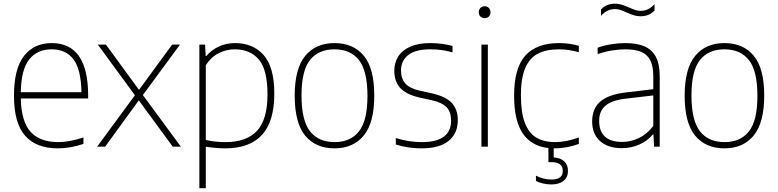

<svg xmlns="http://www.w3.org/2000/svg" viewBox="-20 -776 4118 1016"><path d="M446.5 -255H90Q92.5 -132 142.2 -78Q192 -24 288 -24Q345 -24 421.5 -48.5V-14.5Q351.5 9 286 9Q172 9 113 -57.8Q54 -124.5 54 -270Q54 -412 107 -480Q160 -548 253.5 -548Q446.5 -548 446.5 -270ZM90 -288H411Q409 -408.5 369 -461.8Q329 -515 253.5 -515Q177 -515 134.5 -461.5Q92 -408 90 -288Z M736 -273 937 0H894L714.5 -245L536.5 0H494L694 -272L497.5 -540H540.5L715.5 -300.5L891 -540H932.5Z M1035 -540H1065L1068.5 -479.5H1072Q1098 -511 1137.5 -529.5Q1177 -548 1224 -548Q1318.5 -548 1375 -484.8Q1431.5 -421.5 1431.5 -280Q1431.5 -133 1366.2 -62Q1301 9 1172 9Q1125.5 9 1069 0.5V220H1035ZM1395.5 -276Q1395.5 -407 1349.8 -461Q1304 -515 1222.5 -515Q1177 -515 1136.2 -494Q1095.5 -473 1069 -430.5V-35.5Q1090 -30 1118.2 -27Q1146.5 -24 1173.5 -24Q1285.5 -24 1340.5 -84.2Q1395.5 -144.5 1395.5 -276Z M1539.5 -270Q1539.5 -413 1595.2 -480.5Q1651 -548 1750 -548Q1849.5 -548 1905 -481.2Q1960.5 -414.5 1960.5 -270Q1960.5 -126.5 1904.8 -58.8Q1849 9 1750 9Q1650.5 9 1595 -58.2Q1539.5 -125.5 1539.5 -270ZM1924.5 -268.5Q1924.5 -401 1879.5 -458Q1834.5 -515 1750 -515Q1665.5 -515 1620.5 -458.5Q1575.5 -402 1575.5 -271.5Q1575.5 -138.5 1620.5 -81.2Q1665.5 -24 1750 -24Q1834.5 -24 1879.5 -80.8Q1924.5 -137.5 1924.5 -268.5Z M2074.5 -11.5V-45.5Q2113.5 -34 2145.5 -29Q2177.5 -24 2212 -24Q2290.5 -24 2328.8 -53Q2367 -82 2367 -137Q2367 -183.5 2343.2 -208.5Q2319.5 -233.5 2263.5 -246L2199 -260Q2128.5 -276.5 2097.5 -311Q2066.5 -345.5 2066.5 -401.5Q2066.5 -444.5 2087.5 -477.5Q2108.5 -510.5 2151.2 -529.2Q2194 -548 2257 -548Q2317.5 -548 2374.5 -533V-499Q2341.5 -508 2314.8 -511.5Q2288 -515 2257 -515Q2178 -515 2140 -484.5Q2102 -454 2102 -403Q2102 -360.5 2125 -334.2Q2148 -308 2201.5 -296L2266 -282Q2340 -265 2371.2 -230.8Q2402.5 -196.5 2402.5 -140Q2402.5 -69.5 2353.8 -30.2Q2305 9 2210.5 9Q2137.5 9 2074.5 -11.5Z M2527.5 0V-540H2561.5V0ZM2513.5 -711Q2513.5 -725 2522.2 -734Q2531 -743 2544.5 -743Q2558 -743 2566.8 -734Q2575.5 -725 2575.5 -711Q2575.5 -697 2566.8 -688.5Q2558 -680 2544.5 -680Q2531 -680 2522.2 -688.5Q2513.5 -697 2513.5 -711Z M2736.5 -272Q2736.5 -181.5 2757 -127Q2777.5 -72.5 2817.5 -48.2Q2857.5 -24 2919 -24Q2974.5 -24 3043 -48.5V-14.5Q2979 9 2915.5 9H2910V57Q2946.5 59.5 2966 78Q2985.5 96.5 2985.5 128.5Q2985.5 162 2962.2 181Q2939 200 2897.5 200Q2876 200 2853.8 195Q2831.5 190 2816 181.5V153.5Q2855 174 2899 174Q2958 174 2958 128.5Q2958 82 2898 82H2882V7.5Q2792.5 -2.5 2746.5 -69.5Q2700.5 -136.5 2700.5 -270Q2700.5 -416 2760 -482Q2819.5 -548 2938 -548Q2995 -548 3043 -533.5V-499.5Q2990 -515 2939 -515Q2869.5 -515 2825.2 -491.5Q2781 -468 2758.8 -414.5Q2736.5 -361 2736.5 -272Z M3471 -373V0H3441L3438 -64H3434Q3406 -30 3363 -11Q3320 8 3270.5 8Q3197.5 8 3155.5 -29.2Q3113.5 -66.5 3113.5 -133.5Q3113.5 -201.5 3156.8 -238.8Q3200 -276 3293 -287L3437 -304V-373Q3437 -428 3420 -459Q3403 -490 3370.8 -502.5Q3338.5 -515 3288 -515Q3255 -515 3217.2 -508.8Q3179.5 -502.5 3142.5 -489.5V-523.5Q3173 -535 3212.2 -541.5Q3251.5 -548 3288 -548Q3348.5 -548 3388.5 -531.5Q3428.5 -515 3449.8 -476.5Q3471 -438 3471 -373ZM3437 -110V-271L3292 -254Q3217.5 -245.5 3184 -217Q3150.5 -188.5 3150.5 -136.5Q3150.5 -81.5 3181 -53.2Q3211.5 -25 3272 -25Q3318.5 -25 3361.5 -45.8Q3404.5 -66.5 3437 -110ZM3294.5 -710.5Q3274.5 -719.5 3261.2 -723.8Q3248 -728 3235 -728Q3212.5 -728 3194.8 -719.2Q3177 -710.5 3160.5 -692.5V-726Q3188 -756.5 3235 -756.5Q3253 -756.5 3269.8 -751.2Q3286.5 -746 3309.5 -736Q3329.5 -727 3342.8 -722.8Q3356 -718.5 3369 -718.5Q3391.5 -718.5 3409.2 -727.2Q3427 -736 3443.5 -754V-720.5Q3416 -690 3369 -690Q3351 -690 3334.2 -695.2Q3317.5 -700.5 3294.5 -710.5Z M3603 -270Q3603 -413 3658.8 -480.5Q3714.5 -548 3813.5 -548Q3913 -548 3968.5 -481.2Q4024 -414.5 4024 -270Q4024 -126.5 3968.2 -58.8Q3912.5 9 3813.5 9Q3714 9 3658.5 -58.2Q3603 -125.5 3603 -270ZM3988 -268.5Q3988 -401 3943 -458Q3898 -515 3813.5 -515Q3729 -515 3684 -458.5Q3639 -402 3639 -271.5Q3639 -138.5 3684 -81.2Q3729 -24 3813.5 -24Q3898 -24 3943 -80.8Q3988 -137.5 3988 -268.5Z"/></svg>

Font: Encode Sans Thin
Style: Regular
Weight: 250
Designer: Multiple Designers
Foundry: Impallari Type
Version: Version 2.000